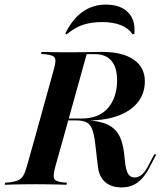

<svg xmlns="http://www.w3.org/2000/svg" viewBox="-45 -794 692 825"><path d="M104.8 -201.6 185.5 -492.7Q192.7 -518.5 193.1 -532.3Q193.5 -546 183.9 -552Q174.2 -558.1 152.4 -560.5L131.5 -562.1L133.1 -571Q147.6 -571 168.1 -570.2Q188.7 -569.4 214.1 -569.4Q239.5 -569.4 268.5 -569.4H272.6Q315.3 -569.4 347.2 -570.2Q379 -571 394.4 -571Q481.5 -571 529.4 -537.9Q577.4 -504.8 577.4 -444.4Q577.4 -393.5 548 -355.6Q518.5 -317.7 464.1 -297.2Q409.7 -276.6 333.9 -276.6H238.7L241.1 -284.7H304.8Q379.8 -284.7 419 -329.8Q458.1 -375 458.1 -450Q458.1 -504 433.9 -532.7Q409.7 -561.3 362.9 -561.3H327.4L227.4 -201.6ZM477.4 11.3Q433.1 11.3 406.9 -11.7Q380.6 -34.7 375.8 -77.4L363.7 -180.6Q358.9 -217.7 351.2 -238.3Q343.5 -258.9 327.8 -267.7Q312.1 -276.6 282.3 -276.6L285.5 -279.8Q356.5 -279 398 -266.1Q439.5 -253.2 460.5 -222.6Q481.5 -191.9 487.9 -137.9L493.5 -87.9Q497.6 -58.1 506.9 -44.8Q516.1 -31.5 533.1 -31.5Q550.8 -31.5 565.3 -44.4Q579.8 -57.3 593.5 -84.7L617.7 -130.6H626.6L596.8 -73.4Q583.9 -48.4 567.3 -29.4Q550.8 -10.5 529 0.4Q507.3 11.3 477.4 11.3ZM107.3 -2.4Q79.8 -2.4 54.8 -2Q29.8 -1.6 9.3 -1.2Q-11.3 -0.8 -25 0L-22.6 -8.9L-3.2 -10.5Q20.2 -13.7 33.5 -19.8Q46.8 -25.8 54.8 -39.1Q62.9 -52.4 70.2 -78.2L104.8 -201.6H227.4L192.7 -78.2Q182.3 -40.3 187.1 -27.4Q191.9 -14.5 224.2 -10.5L242.7 -8.9L240.3 0Q226.6 -0.8 206.9 -1.2Q187.1 -1.6 162.5 -2Q137.9 -2.4 109.7 -2.4ZM409.7 -774.2Q472.6 -774.2 505.2 -741.1Q537.9 -708.1 532.3 -648.4L525 -646.8Q506.5 -673.4 473.4 -686.3Q440.3 -699.2 394.4 -699.2Q345.2 -699.2 309.7 -686.7Q274.2 -674.2 241.1 -646L235.5 -650Q266.1 -712.1 309.7 -743.1Q353.2 -774.2 409.7 -774.2Z"/></svg>

Font: Playfair 144pt
Style: Bold Italic
Weight: 700
Italic angle: -15.6°
Designer: Claus Eggers Sørensen
Foundry: Claus Eggers Sørensen
Version: Version 2.203